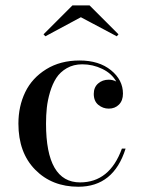

<svg xmlns="http://www.w3.org/2000/svg" viewBox="-20 -700 548 730"><path d="M287.5 -634.5 152.5 -562 145.5 -569.5 255.5 -679.5H320.5L430.5 -569.5L424 -562ZM457.5 -135Q412 10 278 10Q177.5 10 113.8 -54.8Q50 -119.5 50 -230Q50 -296 76 -349.8Q102 -403.5 155.8 -436.8Q209.5 -470 282.5 -470Q356.5 -470 402 -433Q447.5 -396 447.5 -344Q447.5 -317.5 432.2 -302.2Q417 -287 393.5 -287Q371.5 -287 354 -301.2Q336.5 -315.5 336.5 -343Q336.5 -368 353 -382.5Q369.5 -397 393.5 -397Q409 -397 422 -390Q405 -420.5 369 -438Q333 -455.5 293 -455.5Q259.5 -455.5 234 -440.8Q208.5 -426 194 -403.5Q179.5 -381 170.2 -349.8Q161 -318.5 158 -290Q155 -261.5 155 -230Q155 -6.5 284.5 -6.5Q397 -6.5 443.5 -135Z"/></svg>

Font: Bodoni* 16pt
Style: Regular
Weight: 400
Version: Version 2.3